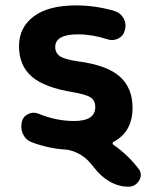

<svg xmlns="http://www.w3.org/2000/svg" viewBox="-20 -577 563 725"><path d="M451.2 -462.9Q446.3 -441.4 426.8 -431.6Q415 -425.8 402.3 -425.8Q394.5 -425.8 385.7 -428.7Q328.1 -447.3 274.4 -447.3Q189.5 -447.3 188.5 -400.4Q188.5 -377 206.5 -364.7Q224.6 -352.5 272.5 -345.7Q383.8 -331.1 432.1 -288.1Q480.5 -245.1 480.5 -169.9Q480.5 -79.1 408.2 -41Q405.3 -40 405.3 -36.6Q405.3 -33.2 407.2 -31.2Q460 4.9 502 58.6Q511.7 70.3 511.7 83Q511.7 93.8 505.9 103.5Q492.2 127.9 464.8 127.9Q427.7 127.9 394 108.4Q360.4 88.9 335.9 56.6Q323.2 40 311.5 28.3Q279.3 -2.9 234.4 -11.7Q164.1 -15.6 99.6 -40Q77.1 -48.8 66.4 -71.3Q60.5 -85 60.5 -99.6Q60.5 -108.4 62.5 -117.2Q67.4 -137.7 86.9 -146.5Q96.7 -151.4 107.4 -151.4Q116.2 -151.4 126 -147.5Q192.4 -120.1 259.8 -120.1Q339.8 -120.1 339.8 -172.9Q339.8 -196.3 323.7 -208Q307.6 -219.7 257.8 -228.5Q147.5 -246.1 99.6 -288.1Q51.8 -330.1 51.8 -402.3Q51.8 -473.6 107.4 -515.1Q163.1 -556.6 266.6 -556.6Q341.8 -556.6 413.1 -535.2Q435.5 -528.3 447.3 -506.8Q454.1 -493.2 454.1 -479.5Q454.1 -470.7 451.2 -462.9Z"/></svg>

Font: Gen Jyuu GothicX Bold
Style: Bold
Weight: 700
Designer: Ryoko NISHIZUKA (kana &amp; ideographs); Paul D. Hunt (Latin, Greek &amp; Cyrillic); Wenlong ZHANG (bopomofo); Sandoll C
Version: Version 1.058.20140828